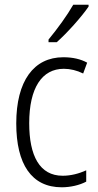

<svg xmlns="http://www.w3.org/2000/svg" viewBox="-20 -785 414 815"><path d="M356 -757V-765H291C264 -718 226 -666 186 -617V-606H221C264 -644 326 -713 356 -757ZM242 10C279 10 318 1 346 -14V-62C315 -48 281 -39 246 -39C148 -39 104 -124 104 -262C104 -412 158 -493 251 -493C278 -493 307 -486 333 -473L350 -519C323 -534 289 -542 249 -542C123 -542 49 -441 49 -261C49 -88 114 10 242 10Z"/></svg>

Font: Noto Sans Myanmar Condensed Light
Style: Regular
Weight: 300
Width: 3
Designer: Monotype Design Team
Foundry: Monotype Imaging Inc.
Version: Version 2.107